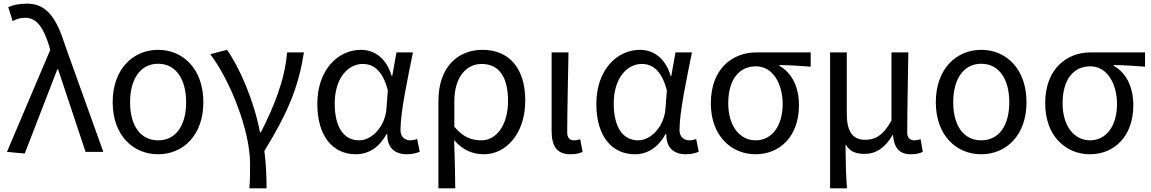

<svg xmlns="http://www.w3.org/2000/svg" viewBox="-20 -829 6284 1048"><path d="M115 9 293 -451H297L447 0H544L338 -574C289 -730 236 -809 128 -809C80 -809 51 -801 25 -790L49 -714C68 -724 88 -732 118 -732C180 -732 217 -679 248 -579L254 -556L18 0Z M843 13C979 13 1090 -90 1090 -271C1090 -453 979 -557 843 -557C707 -557 595 -453 595 -271C595 -90 707 13 843 13ZM843 -63C746 -63 690 -144 690 -271C690 -397 746 -481 843 -481C940 -481 996 -397 996 -271C996 -144 940 -63 843 -63Z M1341 199H1435C1435 137 1432 60 1423 -5C1557 -223 1610 -360 1639 -543H1547C1535 -392 1474 -244 1404 -107H1399C1367 -278 1287 -462 1219 -557L1128 -533C1237 -389 1345 -116 1345 65C1345 125 1345 150 1341 199Z M1922 13C1992 13 2049 -24 2090 -97H2094C2093 -21 2136 13 2201 13C2233 13 2255 6 2271 -1L2257 -70C2246 -66 2232 -63 2220 -63C2190 -63 2166 -82 2166 -119C2166 -218 2205 -400 2234 -543H2144L2121 -414H2118C2087 -518 2018 -557 1950 -557C1825 -557 1712 -448 1712 -262C1712 -84 1798 13 1922 13ZM1940 -63C1856 -63 1807 -136 1807 -263C1807 -406 1882 -480 1960 -480C2011 -480 2067 -453 2097 -335L2089 -232C2081 -140 2012 -63 1940 -63Z M2373 199H2465C2464 103 2462 34 2459 -64C2509 -6 2564 13 2623 13C2737 13 2847 -94 2847 -280C2847 -451 2764 -557 2613 -557C2481 -557 2373 -465 2373 -278ZM2608 -63C2560 -63 2511 -76 2460 -137V-276C2460 -413 2529 -480 2609 -480C2710 -480 2753 -399 2753 -279C2753 -144 2688 -63 2608 -63Z M3094 13C3125 13 3144 8 3160 0L3147 -69C3135 -65 3124 -63 3114 -63C3091 -63 3076 -75 3076 -106C3076 -237 3081 -396 3083 -543H2991V-113C2991 -32 3019 13 3094 13Z M3445 13C3515 13 3572 -24 3613 -97H3617C3616 -21 3659 13 3724 13C3756 13 3778 6 3794 -1L3780 -70C3769 -66 3755 -63 3743 -63C3713 -63 3689 -82 3689 -119C3689 -218 3728 -400 3757 -543H3667L3644 -414H3641C3610 -518 3541 -557 3473 -557C3348 -557 3235 -448 3235 -262C3235 -84 3321 13 3445 13ZM3463 -63C3379 -63 3330 -136 3330 -263C3330 -406 3405 -480 3483 -480C3534 -480 3590 -453 3620 -335L3612 -232C3604 -140 3535 -63 3463 -63Z M4104 13C4237 13 4341 -85 4341 -254C4341 -357 4301 -432 4234 -470V-474C4294 -473 4344 -470 4405 -465V-543H4108C3980 -543 3860 -456 3860 -265C3860 -86 3973 13 4104 13ZM4105 -63C4018 -63 3955 -141 3955 -265C3955 -402 4020 -467 4106 -467C4200 -467 4252 -370 4252 -261C4252 -139 4191 -63 4105 -63Z M4511 199H4603C4597 114 4596 66 4595 -41C4621 2 4657 11 4701 11C4760 11 4812 -22 4852 -92H4854C4861 -19 4890 13 4952 13C4981 13 5000 8 5017 0L5005 -69C4991 -65 4981 -63 4972 -63C4948 -63 4932 -75 4932 -106C4932 -237 4936 -396 4938 -543H4846V-171C4796 -82 4751 -66 4702 -66C4631 -66 4602 -115 4602 -210V-543H4511Z M5336 13C5472 13 5583 -90 5583 -271C5583 -453 5472 -557 5336 -557C5200 -557 5088 -453 5088 -271C5088 -90 5200 13 5336 13ZM5336 -63C5239 -63 5183 -144 5183 -271C5183 -397 5239 -481 5336 -481C5433 -481 5489 -397 5489 -271C5489 -144 5433 -63 5336 -63Z M5929 13C6062 13 6166 -85 6166 -254C6166 -357 6126 -432 6059 -470V-474C6119 -473 6169 -470 6230 -465V-543H5933C5805 -543 5685 -456 5685 -265C5685 -86 5798 13 5929 13ZM5930 -63C5843 -63 5780 -141 5780 -265C5780 -402 5845 -467 5931 -467C6025 -467 6077 -370 6077 -261C6077 -139 6016 -63 5930 -63Z"/></svg>

Font: Microsoft YaHei
Style: Regular
Weight: 400
Designer: Ryoko NISHIZUKA 西塚涼子 (kana, bopomofo & ideographs); Paul D. Hunt (Latin, Greek & Cyrillic); Sandoll Communications 산돌커뮤니
Foundry: Adobe
Version: Version 2.001;hotconv 1.0.111;makeotfexe 2.5.65597